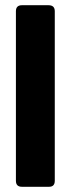

<svg xmlns="http://www.w3.org/2000/svg" viewBox="-20 -716 272 736"><path d="M64 0Q41 0 41 -23V-673Q41 -696 64 -696H166Q190 -696 190 -673V-23Q190 0 168 0Z"/></svg>

Font: AL Dynamic
Style: Bold
Weight: 700
Version: Version 1.000; ttfautohint (v1.8.2) -l 8 -r 50 -G 200 -x 14 